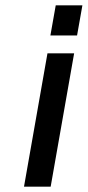

<svg xmlns="http://www.w3.org/2000/svg" viewBox="-20 -700 329 720"><path d="M70 0 158 -500H258L170 0ZM169 -567 189 -680H289L269 -567Z"/></svg>

Font: Cuprum Medium
Style: Italic
Weight: 500
Italic angle: -10°
Version: Version 3.000